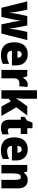

<svg xmlns="http://www.w3.org/2000/svg" viewBox="1627 -2427 810 4104"><g transform="rotate(90 2032.0 -375.0)"><path d="M449 -243Q444 -268 439 -299Q434 -330 430 -358.5Q426 -387 423 -405H420Q418 -386 413.5 -356.5Q409 -327 403.5 -295.5Q398 -264 393 -239L342 0H147L9 -553H188L227 -355Q234 -318 241 -265Q248 -212 250 -170H253Q255 -196 259.5 -229.5Q264 -263 269.5 -294Q275 -325 279 -344L323 -553H525L566 -341Q573 -303 581 -254.5Q589 -206 593 -170H596Q599 -212 605.5 -265Q612 -318 620 -355L662 -553H837L698 0H501Z M1136 -563Q1248 -563 1313 -499Q1378 -435 1378 -310V-225H1065Q1066 -177 1093.5 -150Q1121 -123 1176 -123Q1223 -123 1262.5 -133.5Q1302 -144 1345 -166V-31Q1306 -10 1261 0Q1216 10 1153 10Q1029 10 956.5 -59.5Q884 -129 884 -273Q884 -419 952 -491Q1020 -563 1136 -563ZM1142 -434Q1111 -434 1090.5 -413Q1070 -392 1067 -343H1213Q1213 -385 1194 -409.5Q1175 -434 1142 -434Z M1785 -563Q1799 -563 1813.5 -561Q1828 -559 1839 -557L1823 -379Q1813 -382 1799.5 -383.5Q1786 -385 1764 -385Q1737 -385 1712 -376Q1687 -367 1671 -343Q1655 -319 1655 -274V0H1475V-553H1610L1637 -465H1646Q1665 -503 1702.5 -533Q1740 -563 1785 -563Z M2090 -460Q2090 -424 2087.5 -384.5Q2085 -345 2081 -310H2084Q2095 -330 2110 -354Q2125 -378 2137 -394L2251 -553H2449L2273 -318L2459 0H2256L2147 -199L2090 -155V0H1909V-760H2090Z M2768 -137Q2789 -137 2809.5 -142Q2830 -147 2852 -156V-21Q2822 -7 2789 1.5Q2756 10 2710 10Q2628 10 2583.5 -32.5Q2539 -75 2539 -182V-414H2476V-495L2556 -548L2601 -664H2720V-553H2844V-414H2720V-191Q2720 -137 2768 -137Z M3168 -563Q3280 -563 3345 -499Q3410 -435 3410 -310V-225H3097Q3098 -177 3125.5 -150Q3153 -123 3208 -123Q3255 -123 3294.5 -133.5Q3334 -144 3377 -166V-31Q3338 -10 3293 0Q3248 10 3185 10Q3061 10 2988.5 -59.5Q2916 -129 2916 -273Q2916 -419 2984 -491Q3052 -563 3168 -563ZM3174 -434Q3143 -434 3122.5 -413Q3102 -392 3099 -343H3245Q3245 -385 3226 -409.5Q3207 -434 3174 -434Z M3827 -563Q3908 -563 3957 -513Q4006 -463 4006 -360V0H3825V-304Q3825 -359 3812 -387Q3799 -415 3765 -415Q3719 -415 3703 -374Q3687 -333 3687 -246V0H3506V-553H3644L3667 -482H3675Q3698 -521 3736 -542Q3774 -563 3827 -563Z"/></g></svg>

Font: Noto Sans Ethiopic SemiCondensed Black
Style: Regular
Weight: 900
Width: 4
Designer: Monotype Design Team
Foundry: Monotype Imaging Inc.
Version: Version 2.102; ttfautohint (v1.8.4.7-5d5b)